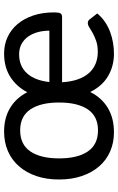

<svg xmlns="http://www.w3.org/2000/svg" viewBox="156 -712 563 914"><g transform="rotate(-90 437.0 -254.5)"><path d="M748.5 -300.5Q748.5 -331 741 -357.2Q733.5 -383.5 719.2 -403Q705 -422.5 684 -433.5Q663 -444.5 636 -444.5Q606.5 -444.5 583.8 -434.5Q561 -424.5 544.5 -406Q528 -387.5 517.8 -360.8Q507.5 -334 504 -300.5ZM274 -69Q341 -69 373.8 -117.5Q406.5 -166 406.5 -254Q406.5 -342 373.8 -390.8Q341 -439.5 274 -439.5Q206.5 -439.5 173.5 -390.8Q140.5 -342 140.5 -254Q140.5 -166 173.5 -117.5Q206.5 -69 274 -69ZM503 -240Q505.5 -197 516.8 -165Q528 -133 546.8 -112Q565.5 -91 591 -80.5Q616.5 -70 647.5 -70Q677.5 -70 699 -77.5Q720.5 -85 736.5 -93.8Q752.5 -102.5 763.8 -110Q775 -117.5 784.5 -117.5Q796 -117.5 802.5 -108.5L830.5 -72.5Q813 -51.5 790.8 -36.2Q768.5 -21 743.2 -11.5Q718 -2 691.2 2.5Q664.5 7 638.5 7Q580.5 7 532.8 -20.8Q485 -48.5 456.5 -106Q429.5 -51.5 380.8 -22.2Q332 7 265 7Q215 7 173.5 -11.2Q132 -29.5 102.5 -63.5Q73 -97.5 56.5 -146Q40 -194.5 40 -254.5Q40 -314.5 56.5 -362.8Q73 -411 103 -445.2Q133 -479.5 175 -497.8Q217 -516 268.5 -516Q333.5 -516 381 -487.2Q428.5 -458.5 455.5 -405.5Q481.5 -456 527.8 -486Q574 -516 640 -516Q681.5 -516 717.2 -499.8Q753 -483.5 779.2 -452.8Q805.5 -422 820.5 -378Q835.5 -334 835.5 -278Q835.5 -255.5 831 -247.8Q826.5 -240 813 -240Z"/></g></svg>

Font: Lato 2
Style: Regular
Weight: 500
Designer: Lukasz Dziedzic with Adam Twardoch and Botio Nikoltchev
Foundry: tyPoland Lukasz Dziedzic
Version: Version 2.015; 2015-08-06; http://www.latofonts.com/